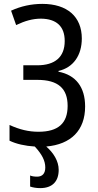

<svg xmlns="http://www.w3.org/2000/svg" viewBox="-20 -745 503 988"><path d="M213 117C213 148 198 164 171 164C156 164 143 162 135 158V215C150 220 167 223 187 223C249 223 282 189 282 129C282 83 254 40 218 9C345 -2 418 -74 418 -197C418 -297 370 -359 281 -376V-380C357 -397 401 -460 401 -547C401 -659 326 -725 198 -725C141 -725 87 -713 37 -690L63 -616C109 -638 149 -649 191 -649C270 -648 313 -610 313 -534C313 -452 264 -409 171 -409H100V-334H172C279 -334 328 -290 328 -200C328 -110 279 -67 178 -67C128 -67 81 -78 29 -102V-21C64 -4 110 6 159 9C197 50 213 83 213 117Z"/></svg>

Font: Noto Sans Condensed
Style: Regular
Weight: 400
Width: 3
Designer: Monotype Design Team
Foundry: Monotype Imaging Inc.
Version: Version 2.013